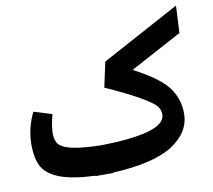

<svg xmlns="http://www.w3.org/2000/svg" viewBox="-84 -865 1088 980"><g transform="rotate(-10 459.5 -375.0)"><path d="M889 -768 882 -627 614 -483Q746 -414 790 -354Q834 -294 834 -219Q834 -122 736.5 -58.5Q639 5 425 16L424 18H377H335L334 16Q216 11 151.5 -13.5Q87 -38 63 -80.5Q39 -123 39 -198Q39 -281 78 -361L172 -332Q156 -273 156 -233Q156 -196 174 -176Q192 -156 243 -145Q294 -134 392 -132Q724 -138 724 -233Q724 -256 710 -275Q696 -294 635 -330Q574 -366 456 -419L484 -549Z"/></g></svg>

Font: FiraGO
Style: Bold
Weight: 700
Designer: bBox Type
Foundry: bBox Type GmbH
Version: Version 1.001;PS 001.001;hotconv 1.0.88;makeotf.lib2.5.64775